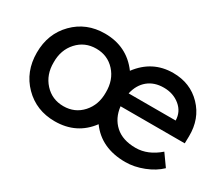

<svg xmlns="http://www.w3.org/2000/svg" viewBox="-96 -781 1208 1036"><g transform="rotate(30 508.5 -263.0)"><path d="M308 10Q193 10 116.5 -67.5Q40 -145 40 -263Q40 -381 116.5 -458.5Q193 -536 308 -536Q445 -536 524 -429Q604 -536 733 -536Q840 -536 909.5 -464Q979 -392 977 -282L976 -238H576Q584 -168 630.5 -126Q677 -84 758 -84Q834 -84 903 -144L955 -71Q918 -35 860.5 -12.5Q803 10 748 10Q598 10 522 -95Q444 10 308 10ZM145 -263Q144 -186 190.5 -135Q237 -84 308 -84Q379 -84 425 -135Q471 -186 470 -263Q471 -341 425 -391.5Q379 -442 308 -442Q237 -442 190.5 -391Q144 -340 145 -263ZM579 -320H872Q871 -374 829.5 -408Q788 -442 729 -442Q670 -442 631 -410Q592 -378 579 -320Z"/></g></svg>

Font: Easer Grotesk
Style: Regular
Weight: 400
Designer: Boardeaser, Bonnie Shaver-Troup, Thomas Jockin
Foundry: Lexend
Version: Version 1.008;Glyphs 3.1.2 (3151)